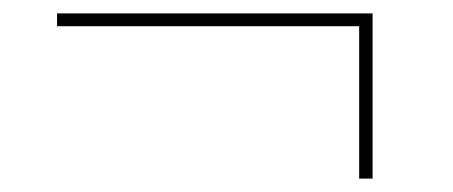

<svg xmlns="http://www.w3.org/2000/svg" viewBox="-20 -378 675 286"><path d="M515 -112V-349L523 -339H65V-358H535V-112Z"/></svg>

Font: Bitter Thin Thin
Style: Regular
Weight: 250
Version: Version 2.002